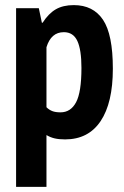

<svg xmlns="http://www.w3.org/2000/svg" viewBox="-20 -532 487 752"><path d="M43 -500H132L144 -443H147Q170 -479 198.5 -495.5Q227 -512 269 -512Q345 -512 383.5 -454.5Q422 -397 422 -263Q422 -129 374 -57.5Q326 14 235 14Q211 14 194 10Q177 6 162 -3V200H43ZM162 -112Q172 -102 184.5 -97Q197 -92 217 -92Q257 -92 278 -131.5Q299 -171 299 -266Q299 -337 283 -371.5Q267 -406 230 -406Q180 -406 162 -347Z"/></svg>

Font: PT Sans Narrow
Style: Bold
Weight: 700
Width: 3
Designer: A.Korolkova, O.Umpeleva, V.Yefimov
Foundry: ParaType Ltd
Version: Version 2.003W OFL